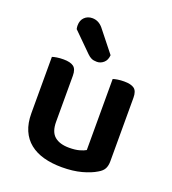

<svg xmlns="http://www.w3.org/2000/svg" viewBox="-134 -816 833 932"><g transform="rotate(20 283.0 -350.5)"><path d="M503 -93Q503 -70 495 -54.5Q487 -39 466 -27Q437 -9 392.5 3Q348 15 291 15Q239 15 197 3.5Q155 -8 125 -32Q95 -56 79 -93Q63 -130 63 -181V-472Q71 -475 86.5 -477.5Q102 -480 121 -480Q156 -480 173 -467.5Q190 -455 190 -421V-183Q190 -131 216.5 -108.5Q243 -86 292 -86Q323 -86 344.5 -92Q366 -98 377 -105V-472Q385 -475 400.5 -477.5Q416 -480 434 -480Q470 -480 486.5 -467.5Q503 -455 503 -421ZM130 -640Q128 -650 128 -658Q128 -685 144 -700.5Q160 -716 184 -716Q216 -716 239 -689L328 -577Q326 -551 310.5 -537.5Q295 -524 276 -524Q259 -524 248 -529Q237 -534 226 -545Z"/></g></svg>

Font: Baloo Tammudu 2 SemiBold
Style: Regular
Weight: 600
Designer: Maithili Shingre, Omkar Shende and Ek Type
Foundry: Ek Type
Version: Version 1.640;hotconv 1.0.111;makeotfexe 2.5.65597; ttfautoh